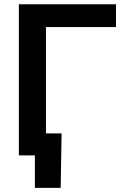

<svg xmlns="http://www.w3.org/2000/svg" viewBox="-20 -748 616 924"><path d="M538.1 -727.5V-617.7H201.2V0H70.8V-727.5ZM147.9 156.2V0H107.9V-106H276.4L272 156.2Z"/></svg>

Font: Inter 17pt SemiBold
Style: Regular
Weight: 600
Version: Version 4.001;git-66647c0bb